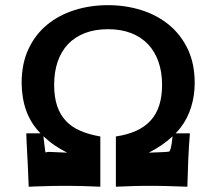

<svg xmlns="http://www.w3.org/2000/svg" viewBox="-20 -703 808 741"><path d="M239.3 -113.8Q214.8 -126 191.4 -141.8Q168 -157.7 147.5 -177.2Q150.9 -149.4 152.6 -134.3Q154.3 -119.1 155.8 -114.3Q161.6 -117.7 183.6 -116.2Q205.6 -114.7 239.3 -113.8ZM633.3 -118.2Q636.2 -120.1 639.4 -132.3Q642.6 -144.5 646 -176.8Q625.5 -157.7 602.3 -142.1Q579.1 -126.5 554.2 -113.8Q588.9 -114.7 610.1 -116Q631.3 -117.2 633.3 -118.2ZM677.7 -211.4Q668.5 -199.2 657.7 -188.5H712.9Q708.5 -134.8 706.5 -85Q704.6 -35.2 703.1 17.6Q686 17.1 666.3 16.4Q646.5 15.6 626.7 15.1Q606.9 14.6 589.4 14.4Q571.8 14.2 559.1 14.2Q544.9 14.2 528.3 14.4Q511.7 14.6 494.1 15.1Q476.6 15.6 459.5 16.4Q442.4 17.1 427.2 17.6V-176.3Q472.2 -183.1 505.6 -198.2Q539.1 -213.4 561.3 -237.8Q583.5 -262.2 594.5 -296.4Q605.5 -330.6 605.5 -375.5Q605.5 -424.3 591.8 -464.1Q578.1 -503.9 551.5 -532Q524.9 -560.1 486.1 -575.2Q447.3 -590.3 397 -590.3Q346.7 -590.3 307.9 -575.4Q269 -560.5 242.7 -532.7Q216.3 -504.9 202.6 -465.1Q189 -425.3 189 -375.5Q189 -328.1 200.7 -293.7Q212.4 -259.3 235.1 -235.6Q257.8 -211.9 291 -197.8Q324.2 -183.6 367.2 -176.3V17.6Q330.6 16.1 300.5 15.1Q270.5 14.2 241.9 14.2Q213.4 14.2 183.1 14.6Q152.8 15.1 115.7 16.6H112.3Q106.9 17.1 101.8 17.3Q96.7 17.6 90.8 17.6Q88.9 -33.2 87.2 -67.6Q85.4 -102.1 84.2 -125.2Q83 -148.4 82.3 -163.1Q81.5 -177.7 81.5 -188.5H136.2Q99.1 -226.6 81.5 -275.1Q64 -323.7 63.5 -382.8Q63.5 -457 89.6 -513.2Q115.7 -569.3 161.1 -606.9Q206.5 -644.5 267.3 -663.8Q328.1 -683.1 397 -683.1Q464.4 -683.1 525.1 -664.1Q585.9 -645 631.8 -607.4Q677.7 -569.8 704.6 -513.7Q731.4 -457.5 731.4 -382.8Q731.4 -333.5 717.5 -289.3Q703.6 -245.1 677.7 -211.4Z"/></svg>

Font: XB Zar
Style: Bold
Weight: 700
Designer: Behnam
Foundry: Irmug
Version: Version 8.005 2009